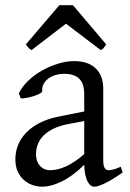

<svg xmlns="http://www.w3.org/2000/svg" viewBox="-20 -704 499 739"><path d="M388.7 -533.2Q382.8 -523.9 379.4 -519.5Q376 -515.1 367.7 -511.2L233.9 -612.8L101.6 -511.2Q97.7 -513.2 95 -515.1Q92.3 -517.1 90.1 -519.5Q87.9 -522 85.4 -525.4Q83 -528.8 79.6 -533.2L208.5 -684.1H260.7L388.7 -533.2ZM171.9 -48.8Q201.2 -48.8 234.1 -63.7Q267.1 -78.6 304.2 -110.8V-238.3L246.1 -227.1Q212.9 -221.2 188.7 -210Q164.6 -198.7 148.9 -183.6Q133.3 -168.5 126 -150.1Q118.7 -131.8 118.7 -111.8Q118.7 -92.3 124.5 -80.1Q130.4 -67.9 138.9 -60.8Q147.5 -53.7 156.5 -51.3Q165.5 -48.8 171.9 -48.8ZM452.1 -40Q410.6 -11.2 383.5 1.7Q356.4 14.6 342.8 14.6Q326.7 14.6 315.9 -7.8Q305.2 -30.3 304.2 -69.8Q282.2 -47.9 260.3 -31.7Q238.3 -15.6 217.3 -5.4Q196.3 4.9 177.5 9.8Q158.7 14.6 143.1 14.6Q125.5 14.6 106.9 8.8Q88.4 2.9 73.5 -9.8Q58.6 -22.5 48.8 -42.5Q39.1 -62.5 39.1 -90.8Q39.1 -119.6 49.6 -145.8Q60.1 -171.9 80.8 -193.4Q101.6 -214.8 132.3 -230.7Q163.1 -246.6 204.1 -254.9L304.2 -274.9V-342.8Q304.2 -359.4 300.3 -373.8Q296.4 -388.2 287.1 -398.7Q277.8 -409.2 262 -414.8Q246.1 -420.4 222.2 -419.9Q206.5 -419.4 191.4 -414.6Q176.3 -409.7 165 -400.9Q153.8 -392.1 147.5 -380.1Q141.1 -368.2 142.6 -353.5Q143.1 -349.1 132.6 -343.5Q122.1 -337.9 107.7 -333.5Q93.3 -329.1 79.3 -326.7Q65.4 -324.2 59.6 -325.7L52.7 -344.7Q64 -369.1 86.9 -391.6Q109.9 -414.1 139.4 -431.2Q168.9 -448.2 201.9 -458.5Q234.9 -468.8 265.6 -468.8Q319.3 -468.8 348.4 -440.7Q377.4 -412.6 377.4 -362.3V-86.9Q377.4 -66.4 382.8 -57.6Q388.2 -48.8 397 -48.8Q403.8 -48.8 414.6 -51.3Q425.3 -53.7 444.8 -62L452.1 -40Z"/></svg>

Font: GentiumAlt
Style: Regular
Weight: 400
Designer: J. Victor Gaultney
Version: Version 1.02; 2005; OFL release